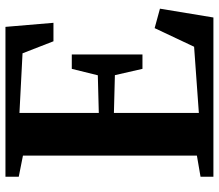

<svg xmlns="http://www.w3.org/2000/svg" viewBox="-68 -714 783 686"><g transform="rotate(-90 323.0 -371.5)"><path d="M109.5 -59V-680.5L34 -695.5V-743H569.5L584 -571.5H518L475 -682L262 -693V-409.5L396.5 -413L419.5 -506H471V-253.5H419.5L397 -352L262 -355.5V-52L498.5 -69L565 -210L634.5 -191L603 0H34V-46Z"/></g></svg>

Font: Merriweather 60pt
Style: Bold
Weight: 700
Version: Version 2.100